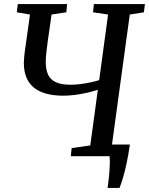

<svg xmlns="http://www.w3.org/2000/svg" viewBox="-20 -763 728 938"><path d="M505.5 155Q508 137.5 510.5 117.5Q513 97.5 514.5 76.8Q516 56 516.5 36.5Q517 17 515.5 0L464 -57H614.5Q607 -4 598.2 36.2Q589.5 76.5 580.8 105.8Q572 135 564 155ZM326 0 330 -39.5 421 -52.5 458 -324.5Q433 -316 403.8 -309.5Q374.5 -303 345.2 -299.2Q316 -295.5 291 -295.5Q239 -295.5 202 -306.5Q165 -317.5 141.8 -338.2Q118.5 -359 107.5 -388.5Q96.5 -418 96.5 -454.5Q96.5 -467 97.8 -480.5Q99 -494 100.5 -506.5L126.5 -692L62 -703L67 -743H308L304 -703L232 -692L214 -567Q210 -537.5 206.8 -510.2Q203.5 -483 203.5 -460Q203.5 -424 214.5 -399.2Q225.5 -374.5 252 -361.8Q278.5 -349 325 -349Q347 -349 373 -352.2Q399 -355.5 423.2 -360.8Q447.5 -366 464.5 -371.5L508 -692L434.5 -703L438.5 -743H688L683 -703L614 -692L526.5 -52.5L598.5 -39.5L595 0Z"/></svg>

Font: Merriweather 36pt
Style: Italic
Weight: 400
Italic angle: -7.8°
Version: Version 2.101